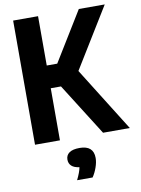

<svg xmlns="http://www.w3.org/2000/svg" viewBox="-104 -809 828 1127"><g transform="rotate(-10 310.0 -246.0)"><path d="M460.5 0 264.5 -310.5H203.5V0H55V-740H203.5V-446H266L446.5 -740H601L381 -382L620 0ZM392 138Q392 163.5 381.2 194Q370.5 224.5 354.5 248H262Q284 203.5 289 175Q258 171.5 242.5 157Q227 142.5 227 119.5Q227 93 247.5 78.5Q268 64 309 64Q392 64 392 138Z"/></g></svg>

Font: Encode Sans Condensed
Style: Bold
Weight: 700
Width: 3
Designer: Multiple Designers
Foundry: Impallari Type
Version: Version 2.000